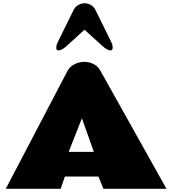

<svg xmlns="http://www.w3.org/2000/svg" viewBox="-20 -1185 1079 1205"><path d="M16.1 0 403.8 -740.2Q418 -767.1 447.8 -782Q477.5 -796.9 509.8 -796.9Q538.6 -796.9 566.2 -783.7Q593.8 -770.5 608.9 -743.2L1024.9 0H628.9L598.1 -77.1H387.2L360.8 0ZM411.1 -231.9H568.8L494.1 -442.9ZM440.9 -1120.6Q451.2 -1142.1 470.9 -1153.3Q490.7 -1164.6 511.2 -1164.6Q531.2 -1164.6 550 -1154.1Q568.8 -1143.6 580.1 -1120.6L680.2 -917Q685.1 -907.2 686 -899.4Q687 -891.6 687 -885.7Q687 -868.7 672.9 -868.7Q652.8 -868.7 621.1 -897.9L510.3 -998.5L399.9 -897.9Q367.7 -868.7 348.1 -868.7Q333 -868.7 333 -885.7Q333 -891.6 334.7 -899.4Q336.4 -907.2 340.8 -917Z"/></svg>

Font: Rammetto One
Style: Regular
Weight: 400
Designer: Vernon Adams
Foundry: Vernon Adams
Version: Version 1.100; ttfautohint (v1.8.4.7-5d5b)